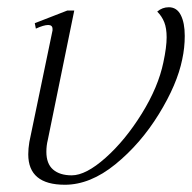

<svg xmlns="http://www.w3.org/2000/svg" viewBox="-20 -500 530 530"><path d="M58 -74Q58 -90 61 -108L125 -416V-420Q125 -431 113 -431Q101 -431 79 -421L76 -436L166 -471H185L112 -114Q108 -98 108 -81Q108 -48 126.5 -32Q145 -16 178 -16Q217 -16 271.5 -64.5Q326 -113 371.5 -186.5Q417 -260 431 -328Q440 -370 440 -397Q440 -422 433.5 -438.5Q427 -455 414 -468Q428 -480 446 -480Q468 -480 479 -458.5Q490 -437 490 -401Q490 -368 483 -336Q469 -267 418.5 -185Q368 -103 298.5 -46.5Q229 10 159 10Q58 10 58 -74Z"/></svg>

Font: Taviraj ExtraLight
Style: Italic
Weight: 275
Italic angle: -12°
Designer: Katatrad Team
Foundry: CadsonDemak
Version: Version 1.001